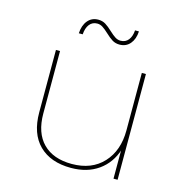

<svg xmlns="http://www.w3.org/2000/svg" viewBox="-105 -805 874 907"><g transform="rotate(15 332.0 -352.0)"><path d="M109 -212V-517H129V-212Q129 -117 179 -66.5Q229 -16 320 -16Q417 -16 473 -76.5Q529 -137 529 -236V-517H549V0H529V-146L531 -143Q509 -74 454.5 -35.5Q400 3 321 3Q221 3 165 -52.5Q109 -108 109 -212ZM321 -657Q305 -672 292.5 -680Q280 -688 266 -688Q242 -688 228 -670Q214 -652 212 -621H193Q195 -660 214.5 -683.5Q234 -707 266 -707Q286 -707 301.5 -697.5Q317 -688 337 -669Q353 -654 365.5 -646Q378 -638 392 -638Q416 -638 430 -655.5Q444 -673 446 -703H465Q463 -665 443.5 -642Q424 -619 392 -619Q372 -619 356.5 -628.5Q341 -638 321 -657Z"/></g></svg>

Font: iiserrat Thin
Style: Regular
Weight: 100
Designer: Akira Ohta
Foundry: Akira Ohta
Version: Version 1.200;Glyphs 3.3.1 (3343)